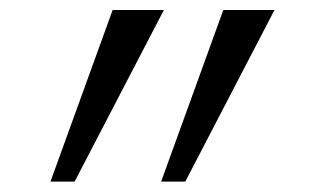

<svg xmlns="http://www.w3.org/2000/svg" viewBox="-20 -713 626 377"><path d="M296.4 -356.4 418.5 -693.4H519L343.8 -356.4ZM79.1 -356.4 201.2 -693.4H301.8L126.5 -356.4Z"/></svg>

Font: Cascadia Code NF Light
Style: Regular
Weight: 300
Monospace: yes
Designer: Aaron Bell
Foundry: Saja Typeworks
Version: Version 2404.023; ttfautohint (v1.8.4)